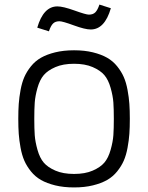

<svg xmlns="http://www.w3.org/2000/svg" viewBox="-20 -806 648 840"><path d="M304 -45Q256 -45 222.5 -59.5Q189 -74 171.5 -94.5Q154 -115 144 -150.5Q134 -186 132 -214.5Q130 -243 130 -286Q130 -329 132 -357.5Q134 -386 144 -421.5Q154 -457 171.5 -477.5Q189 -498 222.5 -512.5Q256 -527 304 -527Q352 -527 385.5 -512.5Q419 -498 436.5 -477.5Q454 -457 464 -421.5Q474 -386 476 -357.5Q478 -329 478 -286Q478 -243 476 -214.5Q474 -186 464 -150.5Q454 -115 436.5 -94.5Q419 -74 385.5 -59.5Q352 -45 304 -45ZM304 14Q350 14 386.5 5Q423 -4 448.5 -18.5Q474 -33 492.5 -56Q511 -79 521.5 -103Q532 -127 538 -159.5Q544 -192 546 -220.5Q548 -249 548 -286Q548 -323 546 -351.5Q544 -380 538 -412.5Q532 -445 521.5 -469Q511 -493 492.5 -516Q474 -539 448.5 -553.5Q423 -568 386.5 -577Q350 -586 304 -586Q258 -586 221.5 -577Q185 -568 159.5 -553.5Q134 -539 115.5 -516Q97 -493 86.5 -469Q76 -445 70 -412.5Q64 -380 62 -351.5Q60 -323 60 -286Q60 -249 62 -220.5Q64 -192 70 -159.5Q76 -127 86.5 -103Q97 -79 115.5 -56Q134 -33 159.5 -18.5Q185 -4 221.5 5Q258 14 304 14ZM377 -677Q438 -677 465 -770L415 -786Q407 -762 397 -752Q387 -742 369 -742Q356 -742 306 -760Q256 -778 231 -778Q170 -778 143 -685L194 -669Q202 -693 212 -703Q222 -713 240 -713Q254 -713 303 -695Q352 -677 377 -677Z"/></svg>

Font: Glegoo
Style: Regular
Weight: 400
Version: Version 2.0.1; ttfautohint (v0.9) -r 48 -G 60